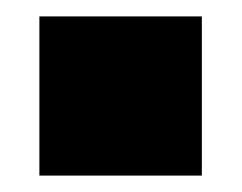

<svg xmlns="http://www.w3.org/2000/svg" viewBox="-20 -214 295 234"><path d="M28 -194H226V0H28Z"/></svg>

Font: Notable
Style: Regular
Weight: 400
Designer: Multiple Designers
Foundry: Google, Inc.
Version: Version 1.100